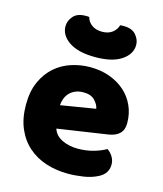

<svg xmlns="http://www.w3.org/2000/svg" viewBox="-112 -814 774 913"><g transform="rotate(15 275.0 -357.5)"><path d="M309 16Q250 16 199.5 -0.5Q149 -17 111.5 -50Q74 -83 52.5 -133Q31 -183 31 -250Q31 -316 52.5 -363.5Q74 -411 109 -441.5Q144 -472 189 -486.5Q234 -501 281 -501Q334 -501 377.5 -485Q421 -469 452.5 -441Q484 -413 501.5 -374Q519 -335 519 -289Q519 -255 500 -237Q481 -219 447 -214L200 -177Q211 -144 245 -127.5Q279 -111 323 -111Q364 -111 400.5 -121.5Q437 -132 460 -146Q476 -136 487 -118Q498 -100 498 -80Q498 -35 456 -13Q424 4 384 10Q344 16 309 16ZM281 -377Q257 -377 239.5 -369Q222 -361 211 -348.5Q200 -336 194.5 -320.5Q189 -305 188 -289L359 -317Q356 -337 337 -357Q318 -377 281 -377ZM290 -553Q206 -553 161 -583.5Q116 -614 116 -659Q116 -685 135.5 -708Q155 -731 196 -731Q201 -731 205 -731Q209 -731 214 -730Q219 -708 239 -693Q259 -678 290 -678Q321 -678 340.5 -693Q360 -708 366 -730Q371 -731 375 -731Q379 -731 384 -731Q425 -731 444.5 -708Q464 -685 464 -659Q464 -614 419 -583.5Q374 -553 290 -553Z"/></g></svg>

Font: Baloo Chettan
Style: Regular
Weight: 400
Designer: Maithili Shingre and Ek Type
Foundry: Ek Type
Version: Version 1.443;PS 1.000;hotconv 16.6.51;makeotf.lib2.5.65220;